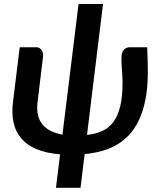

<svg xmlns="http://www.w3.org/2000/svg" viewBox="-20 -742 774 930"><path d="M479 -722.5H360.5L282.5 -90C238.5 -97.7 206 -114.3 185 -140C164 -165.7 156.3 -201.8 162 -248.5L188.5 -467.5C189.2 -473.2 188.9 -478.8 187.8 -484.2C186.6 -489.8 184.6 -494.6 181.8 -498.8C178.9 -502.9 175.5 -506.3 171.5 -509C167.5 -511.7 163 -513 158 -513H75.5L43 -248.5C38.3 -211.8 39.2 -178.7 45.5 -149C51.8 -119.3 64.2 -93.7 82.5 -72C100.8 -50.3 125.6 -32.9 156.8 -19.8C187.9 -6.6 226 1.8 271 5.5L251 167.5H370L390 4.5C417.7 1.8 444.4 -2.9 470.2 -9.8C496.1 -16.6 520.3 -26.4 543 -39.2C565.7 -52.1 586.3 -68.4 605 -88.2C623.7 -108.1 639.8 -132.3 653.2 -161C666.8 -189.7 677.2 -223.1 684.8 -261.2C692.2 -299.4 696 -343.3 696 -393C696 -399.7 695.9 -408 695.8 -418C695.6 -428 695.3 -438.7 695 -450C694.7 -461.3 694.3 -472.5 694 -483.5C693.7 -494.5 693.3 -504.3 693 -513H607C598.7 -513 590.7 -510 583 -504C575.3 -498 570.7 -487.8 569 -473.5C568.3 -463.5 568.2 -453.5 568.5 -443.5C568.8 -433.5 569.3 -423.2 570 -412.5C570.7 -401.8 571.4 -390.7 572.2 -379C573.1 -367.3 573.5 -354.7 573.5 -341C573.5 -295.7 569.8 -257.6 562.2 -226.8C554.8 -195.9 543.8 -170.8 529.2 -151.2C514.8 -131.8 496.8 -117.2 475.2 -107.5C453.8 -97.8 429.2 -91.5 401.5 -88.5Z"/></svg>

Font: Lato
Style: Bold Italic
Weight: 700
Italic angle: -7°
Designer: Lukasz Dziedzic
Foundry: tyPoland Lukasz Dziedzic
Version: Version 2.007; 2014-02-27